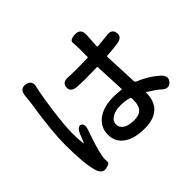

<svg xmlns="http://www.w3.org/2000/svg" viewBox="-171 -1034 1341 1341"><g transform="rotate(-45 500.0 -363.5)"><path d="M191 44Q148 52 131 -4Q106 -89 106 -275Q106 -408 142 -637Q146 -666 149 -695L151 -717Q158 -778 211 -768Q265 -758 249 -699Q247 -690 241 -661Q231 -616 216 -502Q198 -367 198 -294Q198 -236 205 -192Q206 -187 208 -192L232 -252Q255 -307 283 -296Q311 -285 291 -229Q250 -114 236 -47Q231 -24 231 -12.5Q231 -1 232 17Q234 36 191 44ZM581 38Q480 38 423.5 -2Q367 -42 367 -113.5Q367 -185 423 -229Q482 -274 580 -274Q622 -274 656 -269Q661 -268 661 -273L651 -497Q651 -502 646 -502L597 -501Q567 -500 537 -500Q498 -500 452 -503Q392 -507 396 -554Q400 -600 460 -594Q481 -592 538 -592Q568 -592 598 -593L646 -594Q651 -594 651 -599V-683Q651 -712 648 -740Q645 -771 702 -772Q758 -773 755 -712L749 -605Q749 -600 754 -600Q835 -607 846 -609Q906 -621 914 -574Q922 -527 863 -518Q826 -512 754 -507Q749 -507 749 -502L760 -252Q760 -240 771 -236Q856 -202 918 -146Q963 -106 930 -69Q896 -33 853 -75Q827 -99 768 -135Q764 -138 764 -133Q764 -56 725 -13Q678 38 581 38ZM644 -82Q665 -106 665 -156V-173Q665 -183 656 -186Q618 -197 572 -197Q522 -197 490 -177Q458 -157 458 -124Q458 -91 488 -73Q518 -55 569.5 -55Q621 -55 644 -82Z"/></g></svg>

Font: Resource Han Rounded JP Medium
Style: Regular
Weight: 500
Designer: Cyano Hao (round all glyphs); Ryoko NISHIZUKA 西塚涼子 (kana, bopomofo & ideographs); Paul D. Hunt (Latin, Greek & Cyrillic)
Foundry: Cyano Hao
Version: 0.990